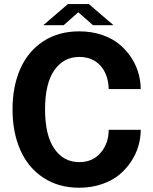

<svg xmlns="http://www.w3.org/2000/svg" viewBox="-20 -901 745 934"><path d="M190.4 -778.3 310.5 -881.3H412.1L532.2 -778.3H432.6L360.8 -841.3L289.6 -778.3ZM664.6 -269.5Q664.6 -230.5 653.3 -191.2Q642.1 -151.9 617.7 -115Q593.3 -78.1 559.1 -50Q524.9 -22 474.6 -4.9Q424.3 12.2 365.2 12.2Q264.6 12.2 190.7 -36.6Q116.7 -85.4 78.9 -171.1Q41 -256.8 41 -369.1Q41 -481 78.9 -566.4Q116.7 -651.9 190.7 -700.2Q264.6 -748.5 365.2 -748.5Q426.8 -748.5 478.5 -730.5Q530.3 -712.4 565.4 -681.6Q600.6 -650.9 623.5 -613Q646.5 -575.2 656.7 -532.7Q664.6 -497.6 664.6 -467.8H508.8Q508.8 -481.4 506.3 -497.1Q498 -553.7 461.2 -588.9Q424.3 -624 365.2 -624Q289.6 -624 244.4 -559.6Q199.2 -495.1 199.2 -369.1Q199.2 -242.7 244.4 -177.5Q289.6 -112.3 365.2 -112.3Q431.2 -112.3 470 -158.2Q508.8 -204.1 508.8 -269.5Z"/></svg>

Font: Epilogue
Style: Bold
Weight: 700
Designer: Tyler Finck
Foundry: Etcetera Type Co
Version: Version 2.112